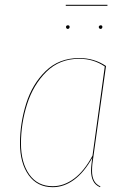

<svg xmlns="http://www.w3.org/2000/svg" viewBox="-20 -768 530 797"><path d="M420 -494 368 -120Q362 -86 362 -59Q362 -35 370 -19Q378 -3 397 6L395 9Q375 0 366.5 -17.5Q358 -35 358 -60Q358 -72 360 -89Q362 -106 363 -113Q329 -52 287 -21.5Q245 9 199 9Q135 9 99 -41Q63 -91 63 -173Q63 -256 88.5 -337.5Q114 -419 169.5 -473Q225 -527 309 -527Q371 -527 420 -494ZM67 -173Q67 -93 101.5 -44Q136 5 199 5Q245 5 287.5 -26.5Q330 -58 364 -122L415 -492Q368 -524 309 -524Q227 -524 172.5 -470Q118 -416 92.5 -335.5Q67 -255 67 -173ZM254 -656Q254 -659 256 -661Q258 -663 262 -663Q269 -663 269 -656Q269 -653 267 -650.5Q265 -648 261 -648Q258 -648 256 -650.5Q254 -653 254 -656ZM390 -656Q390 -659 392.5 -661Q395 -663 398 -663Q405 -663 405 -656Q405 -653 403 -650.5Q401 -648 398 -648Q394 -648 392 -650.5Q390 -653 390 -656ZM253 -744V-748H426V-744Z"/></svg>

Font: Fira Sans Condensed Four
Style: Italic
Weight: 100
Width: 3
Italic angle: -8°
Designer: bBox Type GmbH & Carrois Corporate GbR & Edenspiekermann AG
Foundry: bBox Type GmbH & Carrois Corporate GbR & Edenspiekermann AG
Version: Version 4.301